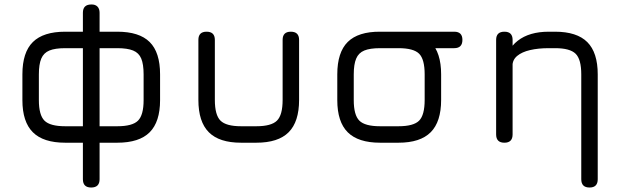

<svg xmlns="http://www.w3.org/2000/svg" viewBox="-20 -637 2779 857"><path d="M80 -190V-305Q80 -403.5 126.8 -449.5Q173.5 -495.5 271 -495.5H350V-580Q350 -617 387.5 -617Q405 -617.5 414.8 -607.8Q424.5 -598 424.5 -580V-495.5H503.5Q601.5 -495.5 648 -449.5Q694.5 -403.5 694.5 -305V-190Q694.5 -93 648 -46.5Q601.5 0 503.5 0H424.5V163Q424.5 200 387 200Q350 200 350 163V0H271Q173.5 0 126.8 -46.5Q80 -93 80 -190ZM153.5 -190Q153.5 -123.5 178.5 -98.5Q203.5 -73.5 271 -73.5H350V-422H271Q226 -422 200.5 -411.5Q175 -401 164.2 -375.5Q153.5 -350 153.5 -305ZM424.5 -73.5H503.5Q571 -73.5 596 -98.5Q621 -123.5 621 -190V-305Q621 -350 610.5 -375.5Q600 -401 574.2 -411.5Q548.5 -422 503.5 -422H424.5Z M865.5 -191V-459Q865.5 -495.5 902 -495.5Q939 -495.5 939 -459V-191Q939 -123.5 964.2 -98.5Q989.5 -73.5 1056 -73.5H1124Q1191 -73.5 1216.2 -98.5Q1241.5 -123.5 1241.5 -191V-459Q1241.5 -495.5 1278 -495.5Q1315 -495.5 1315 -459V-191Q1315 -93.5 1268.5 -46.8Q1222 0 1124 0H1056Q958.5 0 912 -46.8Q865.5 -93.5 865.5 -191Z M1688 -422Q1651 -422 1651 -459Q1651 -495.5 1688 -495.5H2007.5Q2044 -495.5 2044 -459Q2044 -422 2007.5 -422ZM1676.5 0Q1579 0 1532.2 -46.5Q1485.5 -93 1485.5 -190V-305Q1485.5 -403.5 1532.2 -449.8Q1579 -496 1676.5 -495.5H1758.5Q1856 -495.5 1902.5 -449Q1949 -402.5 1949 -305V-191Q1949 -93.5 1902.5 -46.8Q1856 0 1758.5 0ZM1559 -190Q1559 -123.5 1584 -98.5Q1609 -73.5 1676.5 -73.5H1758.5Q1826 -73.5 1850.8 -98.5Q1875.5 -123.5 1875.5 -191V-305Q1875.5 -372.5 1850.8 -397.2Q1826 -422 1758.5 -422H1676.5Q1631.5 -422 1606 -411.5Q1580.5 -401 1569.8 -375.5Q1559 -350 1559 -305Z M2648 163Q2648 200 2611.5 200Q2574.5 200 2574.5 163V-305Q2574.5 -372.5 2549.2 -397.2Q2524 -422 2457.5 -422H2429.5Q2382.5 -422 2346 -413.5Q2309.5 -405 2288.5 -387.5Q2267.5 -370 2267.5 -343Q2268.5 -309 2234 -309Q2227 -309 2228.5 -337Q2239 -414.5 2290.8 -455Q2342.5 -495.5 2429.5 -495.5H2457.5Q2555 -495.5 2601.5 -449Q2648 -402.5 2648 -305ZM2268 -37Q2268 0 2231.5 0Q2194.5 0 2194.5 -37V-459Q2194.5 -495.5 2231.5 -495.5Q2268 -495.5 2268 -459Z"/></svg>

Font: Jura Light SemiBold
Style: Regular
Weight: 600
Version: Version 5.106